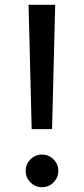

<svg xmlns="http://www.w3.org/2000/svg" viewBox="-20 -770 350 800"><path d="M112 -232 99 -750H210L197 -232ZM203 -10Q183 10 155 10Q127 10 107 -10Q87 -30 87 -58Q87 -86 107 -106Q127 -126 155 -126Q183 -126 203 -106Q223 -86 223 -58Q223 -30 203 -10Z"/></svg>

Font: Orkney Medium
Style: Regular
Weight: 500
Designer: Samuel Oakes and Alfredo Marco Pradil
Foundry: Alfredo Marco Pradil
Version: 1.0; ttfautohint (v1.5)